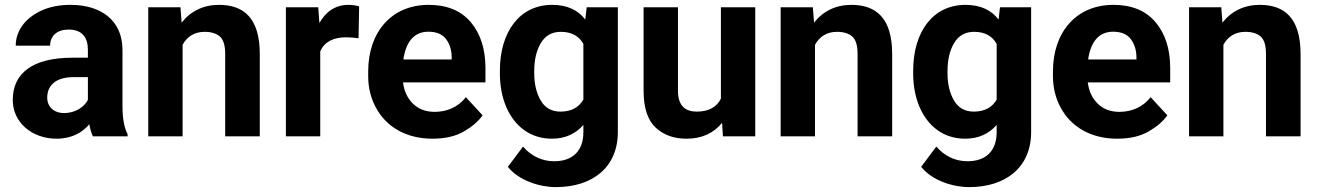

<svg xmlns="http://www.w3.org/2000/svg" viewBox="-20 -558 5396 786"><path d="M502.4 0V-8.3C488.8 -35.2 481.4 -69.3 481.4 -127.4V-353.5C481.4 -476.6 391.1 -538.1 269 -538.1C223.6 -538.1 184.1 -530.3 150.4 -515.1C83 -484.4 44.4 -431.6 44.4 -371.1H185.1C185.1 -411.6 213.9 -437 261.2 -437C315.9 -437 339.8 -404.8 339.8 -354.5V-321.8H276.9C114.7 -321.8 32.2 -259.3 32.2 -148.4C32.2 -57.1 110.8 9.8 211.4 9.8C275.4 9.8 317.9 -16.6 345.7 -49.3C349.1 -29.3 354 -12.7 360.4 0ZM242.2 -95.2C199.7 -95.2 173.3 -121.6 173.3 -158.2C173.3 -206.5 206.1 -242.2 280.8 -242.2H339.8V-148.9C325.7 -121.6 290.5 -95.2 242.2 -95.2Z M817.4 -427.7C844.2 -427.7 865.2 -421.4 879.9 -408.7C894.5 -396 901.9 -372.1 901.9 -337.4V0H1043.5V-336.9C1043.5 -485.8 976.1 -538.1 876.5 -538.1C812.5 -538.1 760.3 -512.2 723.6 -465.3L718.8 -528.3H586.9V0H727.5V-374.5C745.1 -407.2 774.9 -427.7 817.4 -427.7Z M1450.2 -531.7C1439.9 -535.6 1421.4 -538.1 1406.2 -538.1C1353.5 -538.1 1313.5 -510.3 1287.6 -463.9L1282.7 -528.3H1150.4V0H1291V-348.1C1308.1 -386.2 1343.3 -405.3 1397 -405.3C1412.6 -405.3 1434.1 -403.3 1447.8 -401.4Z M1750.5 9.8C1801.8 9.8 1844.7 0 1879.4 -20C1913.6 -40 1939 -62 1955.6 -85.9L1887.2 -160.2C1855.5 -119.6 1810.1 -100.1 1759.3 -100.1C1722.7 -100.1 1692.9 -111.3 1670.4 -133.8C1647.9 -155.8 1634.3 -185.1 1629.9 -220.7H1967.3V-279.3C1967.3 -356.9 1947.3 -419.9 1907.2 -467.3C1867.2 -514.6 1809.6 -538.1 1734.9 -538.1C1582 -538.1 1487.3 -425.8 1487.3 -265.6V-246.1C1487.3 -198.7 1498 -155.8 1519 -117.2C1561 -39.6 1641.1 9.8 1750.5 9.8ZM1733.4 -428.2C1766.1 -428.2 1790 -418.5 1805.7 -398.4C1820.8 -378.4 1828.6 -354 1829.1 -325.2V-314.5H1631.3C1641.1 -382.8 1672.4 -428.2 1733.4 -428.2Z M2026.4 -257.8C2026.4 -206.5 2035.2 -161.1 2052.2 -120.6C2086.9 -40 2151.9 9.8 2239.3 9.8C2295.4 9.8 2336.9 -11.2 2368.2 -46.4V-16.6C2368.2 59.1 2324.7 102.1 2249 102.1C2196.8 102.1 2153.8 79.6 2121.1 42L2059.1 125C2104 181.6 2189.9 208 2255.4 208C2406.2 208 2509.3 126.5 2509.3 -17.6V-528.3H2381.8L2376 -478C2346.2 -516.6 2302.7 -538.1 2240.2 -538.1C2108.4 -538.1 2026.4 -429.2 2026.4 -268.1ZM2167 -268.1C2167 -312.5 2175.8 -350.6 2193.8 -381.3C2211.9 -412.1 2239.3 -427.7 2275.9 -427.7C2320.8 -427.7 2350.6 -409.7 2368.2 -378.4V-150.4C2350.6 -119.6 2320.3 -101.1 2274.9 -101.1C2238.3 -101.1 2210.9 -116.2 2193.4 -147C2175.8 -177.2 2167 -214.4 2167 -257.8Z M3071.8 0V-528.3H2931.2V-154.3C2915 -121.6 2884.3 -101.1 2832 -101.1C2787.1 -101.1 2755.4 -123.5 2755.4 -186V-528.3H2614.7V-187C2614.7 -117.2 2630.9 -66.9 2663.6 -36.1C2696.3 -5.4 2738.3 9.8 2790.5 9.8C2855 9.8 2902.8 -14.2 2936 -55.2L2939.5 0Z M3406.2 -427.7C3433.1 -427.7 3454.1 -421.4 3468.8 -408.7C3483.4 -396 3490.7 -372.1 3490.7 -337.4V0H3632.3V-336.9C3632.3 -485.8 3564.9 -538.1 3465.3 -538.1C3401.4 -538.1 3349.1 -512.2 3312.5 -465.3L3307.6 -528.3H3175.8V0H3316.4V-374.5C3334 -407.2 3363.8 -427.7 3406.2 -427.7Z M3718.3 -257.8C3718.3 -206.5 3727.1 -161.1 3744.1 -120.6C3778.8 -40 3843.8 9.8 3931.2 9.8C3987.3 9.8 4028.8 -11.2 4060.1 -46.4V-16.6C4060.1 59.1 4016.6 102.1 3940.9 102.1C3888.7 102.1 3845.7 79.6 3813 42L3751 125C3795.9 181.6 3881.8 208 3947.3 208C4098.1 208 4201.2 126.5 4201.2 -17.6V-528.3H4073.7L4067.9 -478C4038.1 -516.6 3994.6 -538.1 3932.1 -538.1C3800.3 -538.1 3718.3 -429.2 3718.3 -268.1ZM3858.9 -268.1C3858.9 -312.5 3867.7 -350.6 3885.7 -381.3C3903.8 -412.1 3931.2 -427.7 3967.8 -427.7C4012.7 -427.7 4042.5 -409.7 4060.1 -378.4V-150.4C4042.5 -119.6 4012.2 -101.1 3966.8 -101.1C3930.2 -101.1 3902.8 -116.2 3885.3 -147C3867.7 -177.2 3858.9 -214.4 3858.9 -257.8Z M4553.7 9.8C4605 9.8 4647.9 0 4682.6 -20C4716.8 -40 4742.2 -62 4758.8 -85.9L4690.4 -160.2C4658.7 -119.6 4613.3 -100.1 4562.5 -100.1C4525.9 -100.1 4496.1 -111.3 4473.6 -133.8C4451.2 -155.8 4437.5 -185.1 4433.1 -220.7H4770.5V-279.3C4770.5 -356.9 4750.5 -419.9 4710.4 -467.3C4670.4 -514.6 4612.8 -538.1 4538.1 -538.1C4385.3 -538.1 4290.5 -425.8 4290.5 -265.6V-246.1C4290.5 -198.7 4301.3 -155.8 4322.3 -117.2C4364.3 -39.6 4444.3 9.8 4553.7 9.8ZM4536.6 -428.2C4569.3 -428.2 4593.3 -418.5 4608.9 -398.4C4624 -378.4 4631.8 -354 4632.3 -325.2V-314.5H4434.6C4444.3 -382.8 4475.6 -428.2 4536.6 -428.2Z M5078.1 -427.7C5105 -427.7 5126 -421.4 5140.6 -408.7C5155.3 -396 5162.6 -372.1 5162.6 -337.4V0H5304.2V-336.9C5304.2 -485.8 5236.8 -538.1 5137.2 -538.1C5073.2 -538.1 5021 -512.2 4984.4 -465.3L4979.5 -528.3H4847.7V0H4988.3V-374.5C5005.9 -407.2 5035.6 -427.7 5078.1 -427.7Z"/></svg>

Font: Vazirmatn
Style: Bold
Weight: 700
Designer: Saber Rastikerdar
Foundry: Saber Rastikerdar
Version: Version 33.003